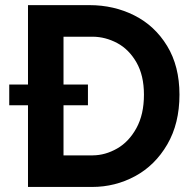

<svg xmlns="http://www.w3.org/2000/svg" viewBox="-20 -740 758 760"><path d="M90.8 -323.2H16.6V-405.3H90.8V-719.7H334Q430.7 -719.7 511.7 -679Q592.8 -638.2 641.6 -558.1Q690.4 -478 690.4 -365.2Q690.4 -251 642.1 -168.2Q593.8 -85.4 514.9 -42.7Q436 0 344.7 0H90.8ZM549.8 -365.2Q549.8 -441.4 520 -493.2Q490.2 -544.9 443.8 -569.6Q397.5 -594.2 347.7 -594.7H231.4V-405.3H328.1V-323.2H231.4V-125H347.7Q397 -125.5 443.6 -152.1Q490.2 -178.7 520 -232.9Q549.8 -287.1 549.8 -365.2Z"/></svg>

Font: Reddit Sans Fudge
Style: Bold
Weight: 700
Designer: Stephen Hutchings
Foundry: Reddit
Version: Version 1.013